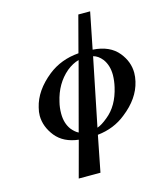

<svg xmlns="http://www.w3.org/2000/svg" viewBox="-126 -738 883 1050"><g transform="rotate(-15 315.5 -213.5)"><path d="M194.8 -211.9Q187 -181.2 187 -147Q187 -92.8 213.9 -56.2Q233.4 -32.2 252.9 -22.9Q270 -86.9 304 -214.4Q337.9 -341.8 355 -405.8Q320.8 -397 286.1 -369.1Q216.8 -310.1 194.8 -211.9ZM437 -405.8 358.9 -22Q383.8 -29.8 418.9 -59.1Q483.9 -110.8 506.8 -211.9Q514.6 -245.1 515.1 -278.8Q515.1 -333 487.8 -370.1Q464.8 -398.9 437 -405.8ZM115.2 -48.8Q71.3 -104 70.8 -166Q70.8 -188 77.1 -211.9Q98.1 -302.7 189.9 -376Q263.2 -434.1 363.8 -441.9Q392.6 -549.8 418 -647H484.9L443.8 -440.9Q540 -435.1 587.9 -376Q630.9 -322.8 630.9 -259.8Q630.9 -237.3 625 -211.9Q604 -120.1 512.2 -48.8Q444.3 6.3 351.1 16.1Q344.2 49.3 331.1 117.7Q317.9 186 311 220.2H188L243.2 15.1Q159.2 5.4 115.2 -48.8Z"/></g></svg>

Font: Linux Libertine
Style: Semibold Italic
Weight: 600
Italic angle: -11.5°
Designer: Philipp H. Poll
Foundry: Philipp H. Poll
Version: Version 5.1.2 ; ttfautohint (v0.9)